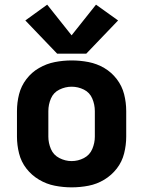

<svg xmlns="http://www.w3.org/2000/svg" viewBox="-20 -798 616 826"><path d="M288 8Q325 8 361 1Q397 -6 428.5 -25Q460 -44 482.5 -73Q505 -102 514 -138Q523 -174 523 -210V-320Q523 -357 514 -392.5Q505 -428 482.5 -457.5Q460 -487 428.5 -505.5Q397 -524 361 -531Q325 -538 288 -538Q252 -538 216 -531Q180 -524 148 -505.5Q116 -487 93.5 -457.5Q71 -428 62 -392.5Q53 -357 53 -320V-210Q53 -174 62 -138Q71 -102 93.5 -73Q116 -44 148 -25Q180 -6 216 1Q252 8 288 8ZM288 -105Q261 -105 235.5 -118Q210 -131 199 -157Q188 -183 188 -210V-320Q188 -348 199 -374Q210 -400 235.5 -412.5Q261 -425 288 -425Q316 -425 341 -412.5Q366 -400 377 -374Q388 -348 388 -320V-210Q388 -183 377 -157Q366 -131 341 -118Q316 -105 288 -105ZM226 -567H351L488 -710L393 -778L288 -646L183 -778L89 -710Z"/></svg>

Font: Iosevka Sparkle Extrabold
Style: Regular
Weight: 800
Designer: Belleve Invis
Foundry: Belleve Invis
Version: Version 4.5.0; ttfautohint (v1.8.3)